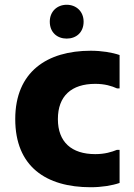

<svg xmlns="http://www.w3.org/2000/svg" viewBox="-20 -775 561 806"><path d="M260 -613C300 -613 331 -639 331 -684C331 -727 300 -755 260 -755C220 -755 189 -727 189 -684C189 -639 220 -613 260 -613ZM44 -275C44 -76 173 11 361 11C406 11 450 4 482 -7V-146H471C449 -137 420 -128 380 -128C280 -128 223 -179 223 -275C223 -372 280 -423 380 -423C420 -423 449 -414 471 -404H482V-544C450 -555 406 -562 361 -562C178 -562 44 -474 44 -275Z"/></svg>

Font: Kufam Arabic Latin Roman Bold
Style: Regular
Weight: 700
Designer: Wael Morcos & Artur Schmal
Version: Version 1.200;PS 001.200;hotconv 1.0.88;makeotf.lib2.5.64775